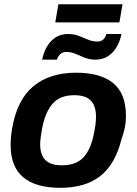

<svg xmlns="http://www.w3.org/2000/svg" viewBox="-20 -886 653 918"><path d="M267.4 12Q151.7 12 91.2 -38.2Q30.8 -88.4 30.8 -192.3Q30.8 -211.8 32.7 -232.6Q34.6 -253.3 38.6 -274.5Q62.1 -410.1 140.3 -474.3Q218.4 -538.4 344.4 -538.4Q461.1 -538.4 521.7 -488.1Q582.2 -437.8 582.2 -332.9Q582.2 -302.8 576.7 -275.3Q571.3 -247.8 561 -220.9Q531.4 -100.9 459.8 -44.5Q388.3 12 267.4 12ZM276.7 -95.6Q344.6 -95.6 380 -134.6Q415.4 -173.6 429.9 -251.4Q434.3 -273.1 436.2 -287.1Q438 -301.1 438.5 -310.8Q439 -320.4 439 -328.6Q439 -378.9 414.4 -404.8Q389.8 -430.8 335.1 -430.8Q267.4 -430.8 232.3 -391Q197.1 -351.3 181.9 -274.8Q178.2 -253.3 176 -238.8Q173.8 -224.3 172.9 -214.8Q172 -205.2 172 -197.1Q172 -146 197 -120.8Q222 -95.6 276.7 -95.6ZM181.5 -600.8Q187.7 -632.9 203.1 -660.8Q218.5 -688.7 244.1 -706.1Q269.7 -723.4 304.6 -723.4Q333 -723.4 356.2 -714.6Q379.5 -705.8 400.9 -696.6Q422.3 -687.3 446.2 -687.3Q461.3 -687.3 472 -695.7Q482.7 -704.1 489.1 -723.4H560.7Q554.7 -691.3 538.8 -663.2Q522.9 -635 497.3 -617.9Q471.7 -600.8 436 -600.8Q408.4 -600.8 385.5 -610Q362.7 -619.2 341.3 -628.4Q319.9 -637.7 296 -637.7Q281.7 -637.7 270.2 -628.9Q258.7 -620.1 252.3 -600.8ZM244.3 -779 259.2 -865.7H565.8L550.9 -779Z"/></svg>

Font: Archivo Variable SemiBold
Style: Italic
Weight: 600
Italic angle: -10°
Designer: Hector Gatti
Foundry: Omnibus-Type
Version: Version 2.001